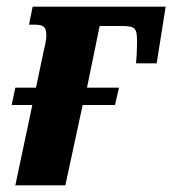

<svg xmlns="http://www.w3.org/2000/svg" viewBox="-20 -556 517 576"><path d="M26 0 77 -241H15L26 -293H88L110 -398Q113 -412 116 -425Q119 -438 119 -450Q119 -469 111.5 -475.5Q104 -482 85 -482H67L78 -536H477L450 -366H388L390 -390Q392 -431 390.5 -449.5Q389 -468 379.5 -473Q370 -478 347 -478H279L241 -293H337L325 -241H228L176 0Z"/></svg>

Font: Noto Serif ExtraCondensed ExtraBold
Style: Italic
Weight: 800
Width: 2
Italic angle: -12°
Designer: Monotype Design Team
Foundry: Monotype Imaging Inc.
Version: Version 2.013